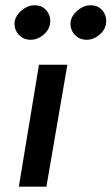

<svg xmlns="http://www.w3.org/2000/svg" viewBox="-20 -704 420 724"><path d="M127 -460 51 0H155L234 -460ZM246 -620Q244 -593 261 -574Q278 -555 304 -554Q331 -553 354.5 -572.5Q378 -592 380 -618Q383 -644 366.5 -664Q350 -684 323 -684Q297 -685 273 -665Q249 -645 246 -620ZM35 -620Q33 -593 50 -574Q67 -555 93 -554Q120 -553 143.5 -572.5Q167 -592 169 -618Q172 -644 155.5 -664Q139 -684 112 -684Q86 -685 62 -665Q38 -645 35 -620Z"/></svg>

Font: Jost Medium
Style: Italic
Weight: 500
Italic angle: -5°
Version: Version 3.710